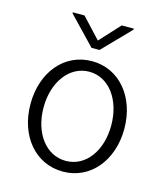

<svg xmlns="http://www.w3.org/2000/svg" viewBox="-115 -851 820 951"><g transform="rotate(15 295.5 -375.5)"><path d="M296 12C436 12 536 -108 536 -271C536 -434 436 -554 296 -554C154 -554 55 -434 55 -271C55 -108 154 12 296 12ZM122 -271C122 -402 195 -500 296 -500C397 -500 469 -402 469 -271C469 -140 398 -43 296 -43C194 -43 122 -140 122 -271ZM140 -758 275 -617H316L453 -758V-763H391L296 -660L200 -763H140Z"/></g></svg>

Font: Wafeq Light
Style: Regular
Weight: 300
Designer: Rasmus Andersson & Azza Alameddine
Foundry: Google & TypeTogether
Version: Version 3.000;January 28, 2025;FontCreator 15.0.0.3014 64-bi